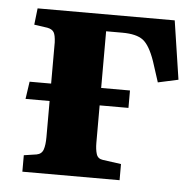

<svg xmlns="http://www.w3.org/2000/svg" viewBox="-43 -560 618 604"><g transform="rotate(5 266.0 -258.0)"><path d="M49 0V-52L89 -58Q105 -61 110 -75.5Q115 -90 115 -115V-229H39L47 -284H115V-414Q114 -437 108.5 -446Q103 -455 88 -458L46 -464L52 -516H485L513 -331L449 -317L428 -382Q411 -431 390 -447Q369 -463 324 -463H273V-284H364V-229H273V-111Q273 -90 277.5 -75.5Q282 -61 298 -59L356 -51V0Z"/></g></svg>

Font: Literata 36pt
Style: Bold
Weight: 700
Designer: Latin by Veronika Burian and Jose Scaglione. Greek by Irene Vlachou. Cyrillic by Vera Evstafieva.
Foundry: TypeTogether
Version: Version 3.002